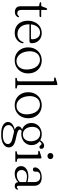

<svg xmlns="http://www.w3.org/2000/svg" viewBox="1139 -1909 1016 3334"><g transform="rotate(90 1647.0 -242.0)"><path d="M68 -417 33.5 -422.5Q18.5 -426 18.5 -437.5Q18.5 -449.5 33 -449.5H67Q87.5 -449.5 93.5 -468L119.5 -536.5Q126.5 -553 139 -553Q153 -553 153 -537V-449.5H261Q277.5 -449.5 277.5 -437.5Q277.5 -420 247.5 -420H153V-100Q153 -68 167.5 -51Q182 -34 207 -34Q226 -34 237.2 -40.8Q248.5 -47.5 255.5 -55.5Q262.5 -63.5 269.5 -66.5Q280.5 -67.5 278.5 -53.5Q275 -29.5 249.8 -11Q224.5 7.5 187 7.5Q142.5 7.5 115.5 -17Q88.5 -41.5 88.5 -91V-390.5Q88.5 -413 68 -417Z M730.5 -283.5Q730.5 -245.5 688.5 -245.5H402.5Q402 -244 402 -242Q402 -143.5 449 -90.5Q496 -37.5 570.5 -37.5Q624 -37.5 660.8 -65.2Q697.5 -93 709 -133Q714.5 -143.5 722 -143.5Q732 -143.5 731.5 -130Q727.5 -92 703.5 -60Q679.5 -28 640.5 -8.8Q601.5 10.5 551 10.5Q486.5 10.5 439 -18Q391.5 -46.5 365.8 -98Q340 -149.5 340 -218Q340 -286 366.5 -340.5Q393 -395 441.2 -426.8Q489.5 -458.5 554.5 -458.5Q606 -458.5 645.8 -436.2Q685.5 -414 708 -374.5Q730.5 -335 730.5 -283.5ZM546 -429.5Q487 -429.5 448.8 -386.2Q410.5 -343 403.5 -271H639.5Q662 -271 662 -291.5Q662 -353.5 630.2 -391.5Q598.5 -429.5 546 -429.5Z M1030 -458.5Q1095.5 -458.5 1146.2 -428.2Q1197 -398 1225.8 -345.2Q1254.5 -292.5 1254.5 -223.5Q1254.5 -155.5 1225.5 -102.5Q1196.5 -49.5 1145.2 -19.5Q1094 10.5 1027.5 10.5Q961.5 10.5 911 -19.5Q860.5 -49.5 831.8 -102.2Q803 -155 803 -224Q803 -292 831.8 -345Q860.5 -398 911.8 -428.2Q963 -458.5 1030 -458.5ZM1063.5 -22Q1131 -32 1164 -93.8Q1197 -155.5 1183.5 -246.5Q1169.5 -342 1117.8 -389.2Q1066 -436.5 995 -426Q926 -416 893.2 -354Q860.5 -292 874 -202Q888.5 -107 941 -59.5Q993.5 -12 1063.5 -22Z M1457 -712.5V-57.5Q1457 -35.5 1478 -31L1504 -26.5Q1518.5 -22.5 1518.5 -12.5Q1518.5 0 1502 0H1345.5Q1329.5 0 1329.5 -12.5Q1329.5 -22 1344 -26.5L1371 -31Q1392 -35.5 1392 -57V-654.5Q1392 -672.5 1376.5 -674L1336.5 -674.5Q1323.5 -676 1323.5 -686Q1323.5 -695.5 1338.5 -700.5L1411 -723.5Q1432 -730.5 1439.5 -730.5Q1457 -730.5 1457 -712.5Z M1808.5 -458.5Q1874 -458.5 1924.8 -428.2Q1975.5 -398 2004.2 -345.2Q2033 -292.5 2033 -223.5Q2033 -155.5 2004 -102.5Q1975 -49.5 1923.8 -19.5Q1872.5 10.5 1806 10.5Q1740 10.5 1689.5 -19.5Q1639 -49.5 1610.2 -102.2Q1581.5 -155 1581.5 -224Q1581.5 -292 1610.2 -345Q1639 -398 1690.2 -428.2Q1741.5 -458.5 1808.5 -458.5ZM1842 -22Q1909.5 -32 1942.5 -93.8Q1975.5 -155.5 1962 -246.5Q1948 -342 1896.2 -389.2Q1844.5 -436.5 1773.5 -426Q1704.5 -416 1671.8 -354Q1639 -292 1652.5 -202Q1667 -107 1719.5 -59.5Q1772 -12 1842 -22Z M2378 -11Q2468 6.5 2503.8 36Q2539.5 65.5 2539.5 113.5Q2539.5 171 2481 208.2Q2422.5 245.5 2314 245.5Q2201 245.5 2149.5 211.5Q2098 177.5 2098 128.5Q2098 90.5 2129 59Q2160 27.5 2232 10Q2197.5 -3.5 2185.8 -19.2Q2174 -35 2174 -54.5Q2174 -72 2186.2 -88.8Q2198.5 -105.5 2229 -117.5Q2177 -136.5 2146.5 -179Q2116 -221.5 2116 -277.5Q2116 -331 2141 -371.8Q2166 -412.5 2210 -435.5Q2254 -458.5 2311 -458.5Q2369.5 -458.5 2415 -432L2418 -436.5Q2458.5 -500.5 2510 -500.5Q2533.5 -500.5 2549 -487.8Q2564.5 -475 2564.5 -455Q2564.5 -419 2533.5 -419Q2519 -419 2511 -428.2Q2503 -437.5 2496 -446.5Q2489 -455.5 2477 -455.5Q2458.5 -455.5 2433 -420.5Q2464.5 -396.5 2482.2 -361.2Q2500 -326 2500 -284Q2500 -230.5 2474.5 -190Q2449 -149.5 2405.2 -126.8Q2361.5 -104 2307 -104Q2278.5 -104 2253 -110Q2231 -95.5 2231 -78Q2231 -66 2241.2 -56Q2251.5 -46 2283 -35.2Q2314.5 -24.5 2378 -11ZM2299 -431.5Q2245 -431 2213 -391.2Q2181 -351.5 2183 -288Q2185 -217 2222 -173.5Q2259 -130 2316.5 -131Q2371 -131.5 2402.8 -171Q2434.5 -210.5 2433 -275Q2431 -345.5 2394.2 -388.8Q2357.5 -432 2299 -431.5ZM2151.5 117Q2151.5 160 2190.8 188.5Q2230 217 2323 217Q2400 217 2440.5 193Q2481 169 2481 129Q2481 98 2452.5 77Q2424 56 2343 40Q2296 30.5 2263.5 21Q2206.5 33.5 2179 59.2Q2151.5 85 2151.5 117Z M2689 -558.5Q2666.5 -558.5 2651.8 -572.8Q2637 -587 2637 -609Q2637 -631 2651.8 -645.2Q2666.5 -659.5 2689 -659.5Q2712.5 -659.5 2727.5 -645.2Q2742.5 -631 2742.5 -609Q2742.5 -587.5 2727.5 -573Q2712.5 -558.5 2689 -558.5ZM2731.5 -435.5V-57.5Q2731.5 -35.5 2752.5 -31L2778.5 -26.5Q2793 -22.5 2793 -12.5Q2793 0 2776.5 0H2620Q2604 0 2604 -12.5Q2604 -22 2618 -26L2645.5 -31Q2666.5 -36 2666.5 -57V-377.5Q2666.5 -395.5 2651 -397L2611 -397.5Q2598 -399.5 2598 -409Q2598 -418.5 2613 -423.5L2685.5 -446.5Q2706.5 -454 2714 -454Q2731.5 -454 2731.5 -435.5Z M2864.5 -100Q2864.5 -155 2912 -190.5Q2959.5 -226 3043 -226Q3070.5 -226 3095.2 -221.8Q3120 -217.5 3141 -210.5V-332.5Q3141 -381.5 3116.5 -407.5Q3092 -433.5 3047.5 -433.5Q3003.5 -433.5 2982 -415.2Q2960.5 -397 2960.5 -372.5V-343Q2960.5 -305.5 2921.5 -305.5Q2905 -305.5 2896 -315.5Q2887 -325.5 2887 -342.5Q2887 -372 2907.8 -398.5Q2928.5 -425 2967.2 -441.8Q3006 -458.5 3060.5 -458.5Q3132.5 -458.5 3169.2 -424Q3206 -389.5 3206 -330.5V-59.5Q3206 -27 3230 -27Q3239.5 -27 3245 -31.2Q3250.5 -35.5 3254 -41.5Q3259 -48.5 3263.5 -48.5Q3272.5 -48.5 3272.5 -37Q3272.5 -20.5 3256.2 -5.2Q3240 10 3210.5 10Q3179.5 10 3162 -5.5Q3144.5 -21 3144.5 -50.5Q3084.5 10.5 2996.5 10.5Q2937.5 10.5 2901 -19Q2864.5 -48.5 2864.5 -100ZM2932.5 -110Q2932.5 -69 2957.8 -47.2Q2983 -25.5 3022 -25.5Q3091 -25.5 3141 -77.5V-186Q3120.5 -193 3098 -197.8Q3075.5 -202.5 3050 -202.5Q2994.5 -202.5 2963.5 -177.8Q2932.5 -153 2932.5 -110Z"/></g></svg>

Font: Fraunces 72pt Soft Light
Style: Regular
Weight: 300
Version: Version 1.000;[b76b70a41]